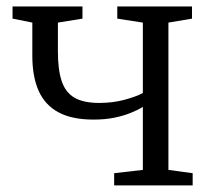

<svg xmlns="http://www.w3.org/2000/svg" viewBox="-20 -562 638 582"><path d="M326 0V-37L413 -47V-238Q398 -228.5 376.2 -219.8Q354.5 -211 326.5 -205.2Q298.5 -199.5 263.5 -199.5Q197.5 -199.5 156.8 -221.8Q116 -244 97 -287Q78 -330 78 -392.5V-493.5L18 -505.5V-542.5H230V-505.5L155.5 -493.5V-406Q155.5 -351 166.8 -316.8Q178 -282.5 205.2 -266.2Q232.5 -250 281 -250Q322 -250 357.2 -259.5Q392.5 -269 413 -280V-493.5L335.5 -505.5V-542.5H562V-505.5L490.5 -493.5V-47L564 -37V0Z"/></svg>

Font: Merriweather 48pt Light
Style: Regular
Weight: 300
Version: Version 2.100